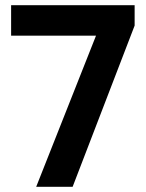

<svg xmlns="http://www.w3.org/2000/svg" viewBox="-20 -723 565 743"><path d="M120 0 367 -624H501L261 0ZM23 -585V-703H501V-624L450 -585Z"/></svg>

Font: Outfit SemiBold
Style: Regular
Weight: 600
Designer: Rodrigo Fuenzalida
Foundry: fragTYPE
Version: Version 1.100;gftools[0.9.27]